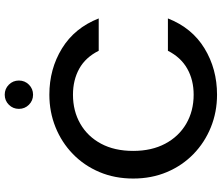

<svg xmlns="http://www.w3.org/2000/svg" viewBox="-83 -850 939 813"><g transform="rotate(-90 386.5 -443.5)"><path d="M37 -349Q37 -427 64.5 -492Q92 -557 141 -604.5Q190 -652 254.5 -678Q319 -704 392 -704Q501 -704 588 -650.5Q675 -597 715 -495H578Q550 -551 502 -577.5Q454 -604 392 -604Q323 -604 269 -573Q215 -542 184.5 -485Q154 -428 154 -349Q154 -271 184.5 -213.5Q215 -156 269 -124.5Q323 -93 392 -93Q454 -93 502 -120Q550 -147 578 -202H715Q675 -100 588 -47Q501 6 392 6Q319 6 254.5 -20Q190 -46 141 -93.5Q92 -141 64.5 -206Q37 -271 37 -349ZM392 -773Q367 -773 349.5 -790.5Q332 -808 332 -833Q332 -858 349.5 -875.5Q367 -893 392 -893Q417 -893 434.5 -875.5Q452 -858 452 -833Q452 -808 434.5 -790.5Q417 -773 392 -773Z"/></g></svg>

Font: Poppins Medium
Style: Regular
Weight: 500
Designer: Ninad Kale (Devanagari), Jonny Pinhorn (Latin)
Version: Version 5.002